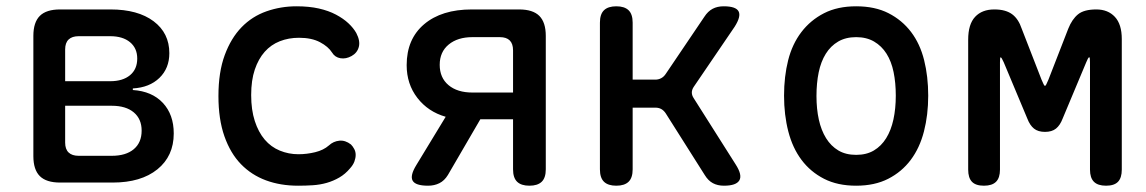

<svg xmlns="http://www.w3.org/2000/svg" viewBox="-20 -580 3640 610"><path d="M171 0Q127 0 106.5 -20.5Q86 -41 86 -84V-466Q86 -509 106.5 -529.5Q127 -550 171 -550H331Q418 -550 468 -512.5Q518 -475 518 -411Q518 -363 486.5 -332.5Q455 -302 402 -299V-294Q463 -290 497.5 -253Q532 -216 532 -156Q532 -84 480 -42Q428 0 338 0ZM187 -244V-127Q187 -106 198 -95.5Q209 -85 230 -85H335Q380 -85 405 -106Q430 -127 430 -165Q430 -202 405 -223Q380 -244 335 -244ZM230 -465Q209 -465 198 -454.5Q187 -444 187 -423V-322H330Q370 -322 393 -341Q416 -360 416 -394Q416 -427 393 -446Q370 -465 330 -465Z M674 -275Q674 -351 694 -405Q714 -459 747.5 -493.5Q781 -528 826.5 -544Q872 -560 922 -560Q962 -560 993 -553Q1024 -546 1047.5 -533.5Q1071 -521 1087 -506Q1103 -491 1112 -475Q1125 -450 1120 -431Q1115 -412 1097 -402Q1079 -392 1061.5 -395Q1044 -398 1035 -413Q1023 -432 996.5 -446Q970 -460 930 -460Q897 -460 869 -449Q841 -438 821 -415.5Q801 -393 789.5 -359Q778 -325 778 -278Q778 -231 789.5 -195.5Q801 -160 821 -136.5Q841 -113 869 -101.5Q897 -90 928 -90Q955 -90 981.5 -96.5Q1008 -103 1025 -118Q1039 -131 1058 -133Q1077 -135 1095 -121Q1101 -115 1105.5 -106.5Q1110 -98 1110 -88Q1110 -78 1106 -67Q1102 -56 1092 -45Q1077 -27 1058 -16Q1039 -5 1018 1Q997 7 974 8.5Q951 10 927 10Q871 10 825 -7Q779 -24 745.5 -58.5Q712 -93 693 -147Q674 -201 674 -275Z M1340 10Q1300 10 1291 -6Q1282 -22 1303 -56L1396 -209Q1340 -225 1306 -269Q1272 -313 1272 -373Q1272 -456 1327.5 -503Q1383 -550 1479 -550H1629Q1673 -550 1693.5 -529.5Q1714 -509 1714 -466V-42Q1714 -15 1701 -2.5Q1688 10 1662 10Q1636 10 1623 -2.5Q1610 -15 1610 -42V-201H1506L1403 -24Q1392 -6 1376 2Q1360 10 1340 10ZM1610 -420Q1610 -441 1599.5 -451.5Q1589 -462 1568 -462H1481Q1434 -462 1405.5 -438.5Q1377 -415 1377 -374Q1377 -333 1405 -309.5Q1433 -286 1481 -286H1610Z M1938 10Q1912 10 1899 -2.5Q1886 -15 1886 -42V-508Q1886 -535 1899 -547.5Q1912 -560 1938 -560Q1964 -560 1977 -547.5Q1990 -535 1990 -508V-327H2062Q2072 -327 2080.5 -331.5Q2089 -336 2095 -345L2218 -527Q2229 -544 2244 -552Q2259 -560 2279 -560Q2318 -560 2326.5 -544Q2335 -528 2314 -495L2184 -304Q2178 -295 2178 -286Q2178 -277 2184 -268L2317 -58Q2339 -24 2329 -7Q2319 10 2280 10Q2260 10 2245 2Q2230 -6 2219 -24L2095 -220Q2089 -229 2081 -233.5Q2073 -238 2062 -238H1990V-42Q1990 -15 1977 -2.5Q1964 10 1938 10Z M2700 10Q2641 10 2598 -12Q2555 -34 2526.5 -72Q2498 -110 2484.5 -162.5Q2471 -215 2471 -276Q2471 -337 2484 -388.5Q2497 -440 2526 -478Q2555 -516 2598 -538Q2641 -560 2700 -560Q2760 -560 2803 -538Q2846 -516 2874.5 -478.5Q2903 -441 2916 -389Q2929 -337 2929 -276Q2929 -215 2915.5 -162.5Q2902 -110 2873.5 -72Q2845 -34 2802 -12Q2759 10 2700 10ZM2700 -88Q2733 -88 2756.5 -102Q2780 -116 2795.5 -141Q2811 -166 2818.5 -200.5Q2826 -235 2826 -276Q2826 -317 2819 -351Q2812 -385 2796.5 -409.5Q2781 -434 2757 -448Q2733 -462 2700 -462Q2667 -462 2643 -448Q2619 -434 2603.5 -409Q2588 -384 2581 -350Q2574 -316 2574 -275Q2574 -234 2581.5 -200Q2589 -166 2604.5 -141Q2620 -116 2643.5 -102Q2667 -88 2700 -88Z M3544 -41Q3544 -15 3532 -2.5Q3520 10 3494 10Q3468 10 3455.5 -2.5Q3443 -15 3443 -41V-382Q3443 -397 3441 -398H3440Q3437 -397 3431 -382L3356 -203Q3348 -182 3335 -171.5Q3322 -161 3300 -161Q3278 -161 3265 -171.5Q3252 -182 3244 -203L3169 -382Q3162 -398 3159 -398Q3157 -398 3157 -382V-41Q3157 -15 3144.5 -2.5Q3132 10 3106 10Q3080 10 3068 -2.5Q3056 -15 3056 -41V-454Q3056 -503 3078 -526.5Q3100 -550 3139 -550Q3158 -550 3172 -546Q3186 -542 3196 -534.5Q3206 -527 3213.5 -515.5Q3221 -504 3226 -489L3289 -327Q3297 -307 3300 -307Q3303 -307 3311 -327L3374 -489Q3386 -519 3405 -534.5Q3424 -550 3463 -550Q3500 -550 3522 -526.5Q3544 -503 3544 -456Z"/></svg>

Font: Maple Mono NL Medium
Style: Regular
Weight: 500
Monospace: yes
Designer: subframe7536
Version: Version 7.000